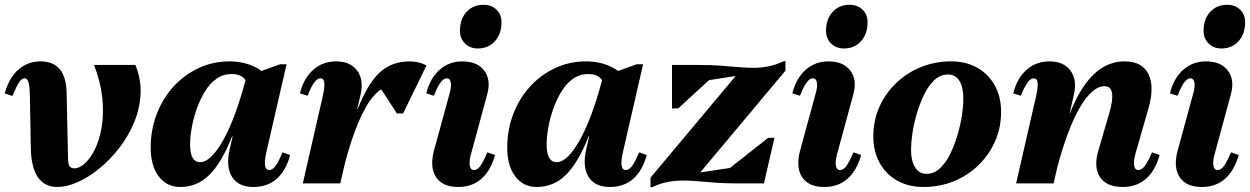

<svg xmlns="http://www.w3.org/2000/svg" viewBox="-21 -768 5234 804"><path d="M220 15Q111 15 108 -149L104 -371Q103 -409 98 -424.5Q93 -440 82 -440Q70 -440 59 -423.5Q48 -407 31 -366L-1 -377Q16 -441 55.5 -476Q95 -511 149 -511Q202 -511 229.5 -478Q257 -445 258 -377L264 -99Q265 -79 271 -71Q277 -63 291 -63Q311 -63 334.5 -84Q358 -105 377 -144Q396 -183 405 -237Q414 -291 407.5 -356.5Q401 -422 373 -496H546Q571 -434 567.5 -372.5Q564 -311 540 -254Q516 -197 478 -148Q440 -99 394.5 -62Q349 -25 303.5 -5Q258 15 220 15Z M734 15Q677 15 643.5 -29.5Q610 -74 610 -150Q610 -225 635.5 -291Q661 -357 706 -406Q751 -455 811 -483Q871 -511 940 -511Q995 -511 1040.5 -490.5Q1086 -470 1109 -433L1023 -358Q1023 -411 1005.5 -434.5Q988 -458 949 -458Q914 -458 886 -438.5Q858 -419 837.5 -385.5Q817 -352 803 -312.5Q789 -273 782 -234Q775 -195 775 -163Q775 -89 817 -89Q840 -89 864 -112.5Q888 -136 912.5 -179Q937 -222 960.5 -284Q984 -346 1005 -424L1060 -396L1050 -197H951Q907 -86 855.5 -35.5Q804 15 734 15ZM1040 15Q977 15 950.5 -27.5Q924 -70 941 -144L1014 -462H1050L1152 -499H1179L1094 -129Q1086 -92 1089 -74Q1092 -56 1106 -56Q1120 -56 1132.5 -72.5Q1145 -89 1162 -130L1194 -119Q1177 -54 1138 -19.5Q1099 15 1040 15Z M1368 -76 1383 -312H1477Q1520 -420 1570 -465.5Q1620 -511 1695 -511Q1733 -511 1765 -494L1667 -293H1641L1556 -424H1612V-405Q1578 -405 1544.5 -367Q1511 -329 1480 -256Q1449 -183 1421 -76ZM1247 0 1331 -367Q1339 -404 1337 -422Q1335 -440 1320 -440Q1295 -440 1267 -367L1235 -377Q1251 -441 1291 -476Q1331 -511 1386 -511Q1446 -511 1474.5 -472.5Q1503 -434 1489 -372L1404 0Z M1898 15Q1832 15 1805 -26Q1778 -67 1796 -136L1859 -367Q1870 -402 1867 -421Q1864 -440 1849 -440Q1824 -440 1796 -367L1764 -377Q1780 -441 1820 -476Q1860 -511 1915 -511Q1978 -511 2007 -472Q2036 -433 2019 -372L1953 -129Q1943 -95 1946 -75.5Q1949 -56 1963 -56Q1978 -56 1990 -72.5Q2002 -89 2020 -130L2052 -119Q2034 -54 1995 -19.5Q1956 15 1898 15ZM1980 -565Q1947 -565 1926 -586Q1905 -607 1905 -639Q1905 -688 1932.5 -718Q1960 -748 2004 -748Q2037 -748 2058 -727.5Q2079 -707 2079 -675Q2079 -626 2051.5 -595.5Q2024 -565 1980 -565Z M2227 15Q2170 15 2136.5 -29.5Q2103 -74 2103 -150Q2103 -225 2128.5 -291Q2154 -357 2199 -406Q2244 -455 2304 -483Q2364 -511 2433 -511Q2488 -511 2533.5 -490.5Q2579 -470 2602 -433L2516 -358Q2516 -411 2498.5 -434.5Q2481 -458 2442 -458Q2407 -458 2379 -438.5Q2351 -419 2330.5 -385.5Q2310 -352 2296 -312.5Q2282 -273 2275 -234Q2268 -195 2268 -163Q2268 -89 2310 -89Q2333 -89 2357 -112.5Q2381 -136 2405.5 -179Q2430 -222 2453.5 -284Q2477 -346 2498 -424L2553 -396L2543 -197H2444Q2400 -86 2348.5 -35.5Q2297 15 2227 15ZM2533 15Q2470 15 2443.5 -27.5Q2417 -70 2434 -144L2507 -462H2543L2645 -499H2672L2587 -129Q2579 -92 2582 -74Q2585 -56 2599 -56Q2613 -56 2625.5 -72.5Q2638 -89 2655 -130L2687 -119Q2670 -54 2631 -19.5Q2592 15 2533 15Z M2703 16V-24L3079 -473L3101 -456L2828 -414L2793 -496H2906Q2956 -496 2996.5 -493Q3037 -490 3070.5 -487Q3104 -484 3134.5 -484Q3165 -484 3196 -490Q3227 -496 3262 -512H3268V-472L2892 -23L2866 -39L3143 -81L3178 0H3066Q3016 0 2975.5 -3Q2935 -6 2901.5 -9Q2868 -12 2837 -12Q2806 -12 2775 -6Q2744 0 2709 16ZM3178 0 2985 -25 3196 -191H3222ZM2793 -314V-496L2991 -472L2819 -314Z M3431 15Q3365 15 3338 -26Q3311 -67 3329 -136L3392 -367Q3403 -402 3400 -421Q3397 -440 3382 -440Q3357 -440 3329 -367L3297 -377Q3313 -441 3353 -476Q3393 -511 3448 -511Q3511 -511 3540 -472Q3569 -433 3552 -372L3486 -129Q3476 -95 3479 -75.5Q3482 -56 3496 -56Q3511 -56 3523 -72.5Q3535 -89 3553 -130L3585 -119Q3567 -54 3528 -19.5Q3489 15 3431 15ZM3513 -565Q3480 -565 3459 -586Q3438 -607 3438 -639Q3438 -688 3465.5 -718Q3493 -748 3537 -748Q3570 -748 3591 -727.5Q3612 -707 3612 -675Q3612 -626 3584.5 -595.5Q3557 -565 3513 -565Z M3845 15Q3784 15 3736.5 -11.5Q3689 -38 3662.5 -86Q3636 -134 3636 -196Q3636 -263 3661 -319.5Q3686 -376 3731 -419.5Q3776 -463 3835 -487Q3894 -511 3962 -511Q4024 -511 4071 -484.5Q4118 -458 4144.5 -410.5Q4171 -363 4171 -300Q4171 -233 4146 -176.5Q4121 -120 4076.5 -76.5Q4032 -33 3973 -9Q3914 15 3845 15ZM3858 -40Q3891 -40 3916 -64Q3941 -88 3959 -125.5Q3977 -163 3989.5 -206Q4002 -249 4007.5 -288Q4013 -327 4013 -354Q4013 -403 3996.5 -429.5Q3980 -456 3949 -456Q3916 -456 3891 -432Q3866 -408 3848 -370.5Q3830 -333 3817.5 -290Q3805 -247 3799.5 -208Q3794 -169 3794 -142Q3794 -94 3811 -67Q3828 -40 3858 -40Z M4681 15Q4613 15 4585.5 -26Q4558 -67 4578 -136L4624 -294Q4657 -407 4604 -407Q4578 -407 4551.5 -383.5Q4525 -360 4499.5 -315.5Q4474 -271 4450.5 -208Q4427 -145 4406 -66H4353L4367 -295H4460Q4545 -511 4688 -511Q4761 -511 4787.5 -459Q4814 -407 4789 -317L4735 -129Q4725 -95 4728 -75.5Q4731 -56 4746 -56Q4760 -56 4772.5 -72.5Q4785 -89 4803 -130L4835 -119Q4817 -54 4778 -19.5Q4739 15 4681 15ZM4234 0 4318 -367Q4326 -404 4324 -422Q4322 -440 4307 -440Q4282 -440 4254 -367L4222 -377Q4238 -441 4278 -476Q4318 -511 4373 -511Q4433 -511 4461.5 -472.5Q4490 -434 4476 -372L4391 0Z M5012 15Q4946 15 4919 -26Q4892 -67 4910 -136L4973 -367Q4984 -402 4981 -421Q4978 -440 4963 -440Q4938 -440 4910 -367L4878 -377Q4894 -441 4934 -476Q4974 -511 5029 -511Q5092 -511 5121 -472Q5150 -433 5133 -372L5067 -129Q5057 -95 5060 -75.5Q5063 -56 5077 -56Q5092 -56 5104 -72.5Q5116 -89 5134 -130L5166 -119Q5148 -54 5109 -19.5Q5070 15 5012 15ZM5094 -565Q5061 -565 5040 -586Q5019 -607 5019 -639Q5019 -688 5046.5 -718Q5074 -748 5118 -748Q5151 -748 5172 -727.5Q5193 -707 5193 -675Q5193 -626 5165.5 -595.5Q5138 -565 5094 -565Z"/></svg>

Font: Platypi Light
Style: Bold Italic
Weight: 700
Italic angle: -13°
Version: Version 1.200